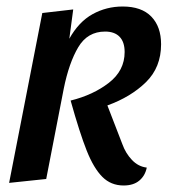

<svg xmlns="http://www.w3.org/2000/svg" viewBox="-20 -550 521 590"><path d="M197 -241Q266 -258 314.5 -295.5Q363 -333 363 -390Q363 -421 347.5 -437Q332 -453 303 -453Q249 -453 220.5 -405Q192 -357 176 -278L122 0L8 12L110 -510L205 -521L193 -431Q222 -483 264.5 -506.5Q307 -530 357 -530Q415 -530 445 -499Q475 -468 475 -414Q475 -343 428.5 -297.5Q382 -252 310 -226L356 -107Q366 -79 385.5 -58.5Q405 -38 431 -35Q426 -10 408 5Q390 20 360 20Q321 20 294.5 -6.5Q268 -33 246.5 -87Q225 -141 197 -241Z"/></svg>

Font: Sansita SW
Style: Italic
Weight: 400
Italic angle: -11°
Designer: Pablo Cosgaya
Foundry: Omnibus-Type
Version: Version 1.000